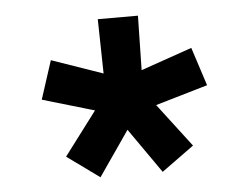

<svg xmlns="http://www.w3.org/2000/svg" viewBox="-40 -550 699 538"><g transform="rotate(-5 309.5 -281.0)"><path d="M131 -126 223 -248 77 -291 112 -399 256 -349 253 -502H366L363 -349L507 -399L542 -291L395 -248L488 -126L397 -60L309 -186L222 -60Z"/></g></svg>

Font: Enso
Style: Bold
Weight: 700
Designer: Coji Morishita
Foundry: UNDERFOREST DESIGN
Version: Version 1.000